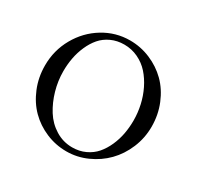

<svg xmlns="http://www.w3.org/2000/svg" viewBox="-146 -836 1041 1015"><g transform="rotate(30 374.0 -328.5)"><path d="M48.8 -328.1Q48.8 -419.9 93 -498Q137.2 -576.2 211.9 -621.6Q286.6 -667 373 -667Q438.5 -667 498 -641.8Q557.6 -616.7 602.1 -572.8Q646.5 -528.8 672.9 -464.8Q699.2 -400.9 699.2 -328.1Q699.2 -259.3 672.9 -196.5Q646.5 -133.8 602.3 -88.9Q558.1 -43.9 498 -17.1Q438 9.8 373 9.8Q307.6 9.8 248.3 -15.4Q189 -40.5 145 -84.5Q101.1 -128.4 75 -191.9Q48.8 -255.4 48.8 -328.1ZM147.9 -350.1Q147.9 -291 164.3 -233.6Q180.7 -176.3 210.2 -129.2Q239.7 -82 286.6 -53Q333.5 -23.9 389.2 -23.9Q432.6 -23.9 468.5 -40.8Q504.4 -57.6 528.3 -85.4Q552.2 -113.3 568.8 -150.6Q585.4 -188 592.8 -227.8Q600.1 -267.6 600.1 -309.1Q600.1 -356 589.8 -402.1Q579.6 -448.2 559.1 -490Q538.6 -531.7 510.3 -563.5Q481.9 -595.2 442.4 -614Q402.8 -632.8 357.9 -632.8Q314.5 -632.8 278.6 -616.2Q242.7 -599.6 219 -572Q195.3 -544.4 179 -507.3Q162.6 -470.2 155.3 -430.9Q147.9 -391.6 147.9 -350.1Z"/></g></svg>

Font: Crimson
Style: Roman
Weight: 400
Version: Version 0.8